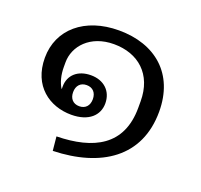

<svg xmlns="http://www.w3.org/2000/svg" viewBox="-102 -625 825 787"><g transform="rotate(20 310.5 -231.5)"><path d="M290 -510C141 -510 42 -425 42 -301C42 -178 128 -118 223 -118C300 -118 339 -158 339 -209C339 -263 301 -298 245 -298C188 -298 151 -265 151 -215V-205L150 -204C136 -227 128 -257 128 -292V-312C128 -382 186 -450 290 -450C396 -450 472 -385 472 -267V-239C472 -74 357 -17 197 -14L203 47C411 41 558 -55 558 -253C558 -418 449 -510 290 -510ZM242 -162C215 -162 199 -180 199 -208C199 -236 215 -254 242 -254C269 -254 285 -236 285 -208C285 -180 269 -162 242 -162Z"/></g></svg>

Font: IBM Plex Thai Looped
Style: Regular
Weight: 400
Designer: Mike Abbink, Paul van der Laan, Pieter van Rosmalen, Ben Mitchell, Mark Frömberg
Foundry: Bold Monday
Version: Version 1.0